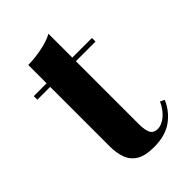

<svg xmlns="http://www.w3.org/2000/svg" viewBox="-185 -661 740 740"><g transform="rotate(-45 184.5 -291.5)"><path d="M203.5 7Q155 7 129.5 -9.2Q104 -25.5 94.2 -53.5Q84.5 -81.5 84.5 -116.5V-560Q118.5 -560 158.2 -567.8Q198 -575.5 224.5 -590V-100.5Q224.5 -63 233.2 -47.8Q242 -32.5 263 -32.5Q285 -32.5 307.2 -51Q329.5 -69.5 344 -101.5L361.5 -93Q342.5 -48.5 304 -20.8Q265.5 7 203.5 7ZM14.5 -440.5V-460H331.5V-440.5Z"/></g></svg>

Font: Bodoni Moda SC 11pt
Style: Bold
Weight: 700
Version: Version 2.005